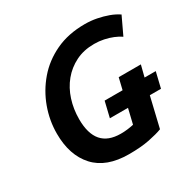

<svg xmlns="http://www.w3.org/2000/svg" viewBox="-161 -862 1018 1028"><g transform="rotate(-30 348.0 -348.0)"><path d="M351 13Q211 13 140.5 -64.5Q70 -142 70 -275Q70 -356 98 -433Q126 -510 179.5 -572.5Q233 -635 311.5 -672Q390 -709 492 -709Q530 -709 565.5 -702Q601 -695 632.5 -683.5Q664 -672 689 -655L638 -547Q619 -560 594.5 -570Q570 -580 541.5 -586Q513 -592 482 -592Q418 -592 368 -567Q318 -542 283 -499.5Q248 -457 230 -401Q212 -345 212 -283Q212 -193 250.5 -148.5Q289 -104 367 -104Q389 -104 409 -106.5Q429 -109 447 -113L469 -205H357L380 -301H491L508 -372H645L627 -301H696L673 -205H604L560 -20Q529 -8 477 2.5Q425 13 351 13Z"/></g></svg>

Font: Ubuntu Sans
Style: Bold Italic
Weight: 700
Italic angle: -13.5°
Designer: Dalton Maag Ltd
Foundry: Dalton Maag Ltd
Version: Version 1.006